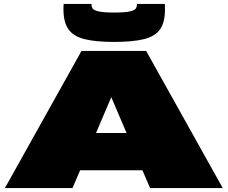

<svg xmlns="http://www.w3.org/2000/svg" viewBox="-20 -960 1162 980"><path d="M5 0 396 -700H726L1117 0H746L707 -91H389L350 0ZM470 -281H626L548 -464ZM563 -746Q467 -746 410.5 -760.5Q354 -775 329 -811Q304 -847 304 -911Q304 -918 304 -925.5Q304 -933 305 -940H447V-935Q447 -926 452.5 -917Q458 -908 482.5 -902Q507 -896 563 -896Q620 -896 644 -902Q668 -908 673.5 -917Q679 -926 679 -935V-940H821Q822 -933 822 -925.5Q822 -918 822 -911Q822 -847 797.5 -811Q773 -775 716 -760.5Q659 -746 563 -746Z"/></svg>

Font: Georama ExtraExtended Black
Style: Regular
Weight: 900
Width: 8
Designer: Jean-Baptiste Levee
Foundry: Production Type
Version: Version 1.000